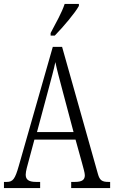

<svg xmlns="http://www.w3.org/2000/svg" viewBox="-20 -951 577 971"><path d="M236 -784V-771H257C301 -816 360 -886 379 -921V-931H307C292 -886 265 -839 236 -784ZM0 0H183V-31H162C122 -31 110 -45 110 -68C110 -84 119 -116 125 -137L154 -245H362L395 -126C401 -103 409 -77 409 -65C409 -43 397 -31 359 -31H340V0H537V-31H529C496 -31 484 -39 475 -72L294 -714H247L75 -112C56 -45 45 -31 14 -31H0ZM167 -283 225 -499C239 -552 253 -602 260 -637C267 -602 280 -554 298 -486L352 -283Z"/></svg>

Font: Noto Serif Lao ExtraCondensed Light
Style: Regular
Weight: 300
Width: 2
Designer: Monotype Design Team
Foundry: Monotype Imaging Inc.
Version: Version 2.003